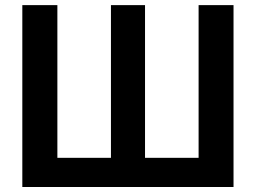

<svg xmlns="http://www.w3.org/2000/svg" viewBox="-20 -748 1024 768"><path d="M69.3 -727.5H209.5V-116.7H423.8V-727.5H560.1V-116.7H774.4V-727.5H914.1V0H69.3Z"/></svg>

Font: Inter Cardless
Style: Bold
Weight: 700
Designer: Rasmus Andersson
Foundry: rsms
Version: Version 4.001;git-9221beed3